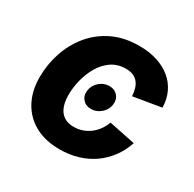

<svg xmlns="http://www.w3.org/2000/svg" viewBox="-129 -689 843 835"><g transform="rotate(30 292.5 -271.5)"><path d="M297.7 -209.5Q271.1 -209.5 255.6 -227.9Q240.1 -246.3 244.5 -272.9Q248.7 -299.6 270.2 -318Q291.8 -336.4 318.7 -336.4Q345.4 -336.4 360.8 -318Q376.3 -299.6 372.2 -272.9Q367.8 -246.3 346.2 -227.9Q324.6 -209.5 297.7 -209.5ZM267.3 10.7Q194.8 10.7 143 -17.8Q91.1 -46.4 63.4 -98Q35.7 -149.6 35.7 -218.8Q35.7 -281.9 55.5 -341.6Q75.4 -401.3 114.4 -449Q153.4 -496.7 211.1 -524.7Q268.9 -552.7 344.6 -552.7Q393.8 -552.7 433.9 -540Q474 -527.3 503 -503.4Q532.1 -479.6 548 -445.8Q563.9 -412.1 564.8 -370.1L425.4 -346.9Q424.2 -368.1 419 -384.8Q413.8 -401.5 403.9 -413.3Q394 -425.1 379 -431.3Q364 -437.5 343.2 -437.5Q301.8 -437.5 271.5 -416.5Q241.2 -395.6 221.5 -361.8Q201.9 -327.9 192.4 -289.1Q182.9 -250.2 182.9 -214.2Q182.9 -181.6 192.1 -156.7Q201.4 -131.8 221.2 -118.2Q240.9 -104.6 271.9 -104.6Q293.7 -104.6 313.7 -111.4Q333.7 -118.1 350.6 -130.7Q367.5 -143.3 380.6 -161.2Q393.8 -179.1 401.7 -201L533.9 -173.8Q519.2 -130.8 494.1 -96.8Q468.9 -62.8 434.7 -38.8Q400.4 -14.8 358.3 -2.1Q316.1 10.7 267.3 10.7Z"/></g></svg>

Font: Inter Variable
Style: Italic
Weight: 400
Italic angle: -9.39999°
Designer: Rasmus Andersson
Foundry: rsms
Version: Version 4.001;git-9221beed3